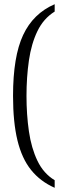

<svg xmlns="http://www.w3.org/2000/svg" viewBox="-20 -772 321 913"><path d="M240 121Q172 91 128 36.5Q84 -18 63 -104.5Q42 -191 42 -316Q42 -503 90 -605.5Q138 -708 240 -752V-717Q187 -684 158 -624Q129 -564 117.5 -484.5Q106 -405 106 -316Q106 -227 117.5 -147.5Q129 -68 158 -7.5Q187 53 240 85Z"/></svg>

Font: Noto Serif Bengali Condensed Light
Style: Regular
Weight: 300
Width: 3
Designer: Juan Bruce, Universal Thirst, Indian Type Foundry and the Monotype Design Team.
Foundry: Monotype Imaging Inc.
Version: Version 2.003; ttfautohint (v1.8.4.7-5d5b)